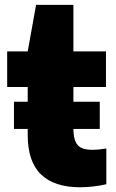

<svg xmlns="http://www.w3.org/2000/svg" viewBox="-20 -760 478 790"><path d="M417.5 -149V-2Q395 3.5 365.8 7Q336.5 10.5 310 10.5Q203.5 10.5 148.8 -42.2Q94 -95 94 -204.5V-229.5H37.5V-341.5H94V-402H9.5V-548.5H94L128.5 -740H282V-548.5H416V-402H282V-341.5H390.5V-229.5H282Q282.5 -196.5 290.5 -177.8Q298.5 -159 315.8 -151.2Q333 -143.5 363 -143.5Q383.5 -143.5 417.5 -149Z"/></svg>

Font: Encode Sans ExtraBold
Style: Regular
Weight: 800
Designer: Multiple Designers
Foundry: Impallari Type
Version: Version 2.000